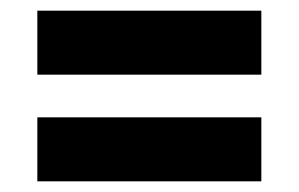

<svg xmlns="http://www.w3.org/2000/svg" viewBox="-20 -480 560 360"><path d="M50 -140V-260H470V-140ZM50 -340V-460H470V-340Z"/></svg>

Font: Rowdies
Style: Bold
Weight: 700
Designer: Jaikishan Patel
Version: Version 1.000; ttfautohint (v1.8.3)